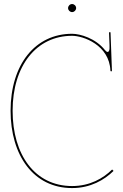

<svg xmlns="http://www.w3.org/2000/svg" viewBox="-20 -930 610 952"><path d="M317.5 -890C317.5 -879 327 -870 337.5 -870C348.5 -870 357.5 -879.5 357.5 -890C357.5 -901 348 -910 337.5 -910C326.5 -910 317.5 -900.5 317.5 -890ZM520.5 -770 523 -706.5V-690C523 -686.5 522 -672.5 513.5 -672.5C510 -672.5 506 -675 500.5 -681.5C454.5 -740 377.5 -762.5 337.5 -762.5C154.5 -762.5 32.5 -610 32.5 -381C32.5 -159 146.5 2.5 337.5 2.5C429 2.5 497.5 -38 543 -82.5L536 -89.5C492 -46 426 -7.5 337.5 -7.5C153.5 -7.5 42.5 -162 42.5 -381C42.5 -604 160.5 -752.5 337.5 -752.5C392.5 -752.5 522 -707 527.5 -580C527.5 -577.5 529 -576 531.5 -576C533.5 -576 535 -577.5 535 -580L528 -770Z"/></svg>

Font: ZnikomitSC
Style: Regular
Weight: 100
Designer: gluk
Foundry: gluk
Version: Version 0.55